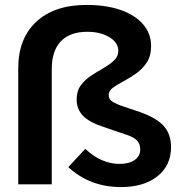

<svg xmlns="http://www.w3.org/2000/svg" viewBox="-20 -748 725 779"><path d="M471 11Q345 11 257 -70L326 -144Q391 -83 465 -83Q504 -83 526.5 -99Q549 -115 549 -141Q549 -165 535 -179Q521 -193 485 -204L400 -233Q342 -252 316.5 -278.5Q291 -305 291 -344Q291 -379 308 -402Q325 -425 350.5 -441.5Q376 -458 401 -472.5Q426 -487 443 -503Q460 -519 460 -542Q460 -575 424 -597Q388 -619 334 -619Q264 -619 227 -580.5Q190 -542 190 -468V0H54V-471Q54 -592 127.5 -660Q201 -728 331 -728Q411 -728 469.5 -707.5Q528 -687 560.5 -649.5Q593 -612 593 -561Q593 -521 575.5 -494.5Q558 -468 532.5 -450Q507 -432 481.5 -418.5Q456 -405 438.5 -392.5Q421 -380 421 -363Q421 -348 431 -339.5Q441 -331 469 -320L549 -293Q616 -269 645 -236Q674 -203 674 -151Q674 -77 619 -33Q564 11 471 11Z"/></svg>

Font: Red Hat Display
Style: Bold
Weight: 700
Designer: Pentagram, MCKL
Foundry: Pentagram, MCKL
Version: Version 1.023; ttfautohint (v1.8.3)